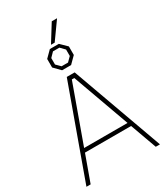

<svg xmlns="http://www.w3.org/2000/svg" viewBox="-267 -1238 1166 1348"><g transform="rotate(-30 316.0 -564.0)"><path d="M301 -988 388 -1128H431L331 -988ZM279 -794 228 -846V-915L279 -966H352L404 -915V-846L352 -794ZM290 -820H342L376 -854V-906L342 -941H290L256 -906V-854ZM18 0 284 -737H348L614 0H580L503 -213H129L52 0ZM140 -244H492L326 -704H306Z"/></g></svg>

Font: Tomorrow ExtraLight
Style: Regular
Weight: 275
Designer: Tony de Marco, Monica Rizzolli
Foundry: Just in Type
Version: Version 2.002